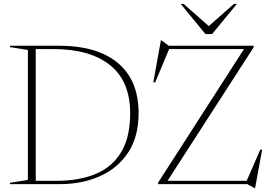

<svg xmlns="http://www.w3.org/2000/svg" viewBox="-20 -938 1378 978"><path d="M643 -361Q643 -524 540.8 -606Q438.5 -688 252.5 -688H123.5L133 -705H279.5Q413 -705 503.2 -664.8Q593.5 -624.5 639.8 -548.2Q686 -472 686 -362Q686 -242 633.2 -161.8Q580.5 -81.5 489.5 -40.8Q398.5 0 284 0H133L123.5 -17H268.5Q383 -17 467.2 -52Q551.5 -87 597.2 -163Q643 -239 643 -361ZM31 0V-7L122 -21.5V-683.5L31 -698V-705H162V0ZM1272 -705V-697L829.5 -11L824 -17H1236.5L1306 -176.5L1315 -174.5L1279.5 20H1275.5L1240 0H785.5V-8L1226 -693L1246 -688H841.5L770 -517.5L761 -519L799.5 -732.5H803L839.5 -705ZM1055 -795H1032L1171.5 -918H1186.5L1060.5 -764.5H1026.5L900.5 -918H915.5Z"/></svg>

Font: Newsreader 60pt ExtraLight
Style: Regular
Weight: 250
Designer: Hugues Gentile
Foundry: Production Type
Version: Version 1.003